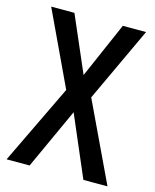

<svg xmlns="http://www.w3.org/2000/svg" viewBox="-109 -788 695 862"><g transform="rotate(15 239.0 -357.0)"><path d="M474 0H362L241 -282L112 0H5L183 -370L21 -714H129L241 -455L354 -714H462L300 -367Z"/></g></svg>

Font: Noto Sans Lao UI Cond Med
Style: Regular
Weight: 500
Width: 3
Designer: Monotype Design Team
Foundry: Monotype Imaging Inc.
Version: Version 2.000; ttfautohint (v1.8.4.7-5d5b)